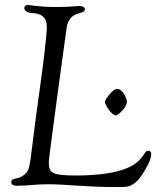

<svg xmlns="http://www.w3.org/2000/svg" viewBox="-20 -739 636 767"><path d="M399 -332C399 -322 425 -278 443 -278C452 -278 487 -311 487 -331C487 -349 468 -384 448 -384C430 -384 399 -341 399 -332ZM25 -10C25 -4 30 3 48 3C97 3 119 -3 174 -3C234 -3 333 8 420 8H467C489 8 503 6 528 -16C538 -25 584 -90 584 -122C584 -135 577 -137 572 -137C543 -137 567 -38 284 -38C184 -38 175 -49 175 -93C175 -111 242 -598 246 -627C257 -701 319 -677 319 -702C319 -710 311 -715 298 -715C280 -715 261 -711 207 -711C129 -711 103 -719 93 -719C80 -719 77 -712 77 -707C77 -697 89 -687 106 -687C145 -686 167 -670 167 -632C167 -595 152 -477 138 -377C94 -66 106 -67 78 -42C52 -19 25 -32 25 -10Z"/></svg>

Font: OFL Sorts Mill Goudy
Style: Italic
Weight: 500
Italic angle: -6°
Version: Version 003.000